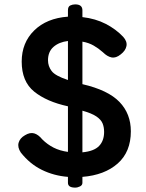

<svg xmlns="http://www.w3.org/2000/svg" viewBox="-20 -793 664 876"><path d="M323 63Q290 63 290 41V14Q226 9 171 -18Q116 -45 75 -97Q59 -121 65 -142Q71 -163 94 -176Q117 -190 136 -184.5Q155 -179 173 -157Q196 -134 224.5 -119.5Q253 -105 290 -100V-308Q193 -329 136 -375Q79 -421 79 -512Q79 -598 136 -654Q193 -710 290 -717V-746Q290 -763 300.5 -768Q311 -773 323 -773Q356 -773 356 -746V-715Q416 -708 462.5 -684Q509 -660 542 -625Q561 -604 557 -583Q553 -562 531 -545Q509 -527 489 -531Q469 -535 449 -555Q430 -572 407.5 -585Q385 -598 356 -603V-409Q473 -382 525 -328Q577 -274 577 -194Q577 -100 517 -47Q457 6 356 14V41Q356 52 345 57.5Q334 63 323 63ZM356 -98Q409 -103 432 -127Q455 -151 455 -191Q455 -213 448 -230Q441 -247 420 -261.5Q399 -276 356 -288ZM290 -428V-606Q249 -601 224 -579Q199 -557 199 -518Q199 -491 215.5 -469Q232 -447 290 -428Z"/></svg>

Font: Zen Maru Gothic
Style: Bold
Weight: 700
Designer: Yoshimichi Ohira
Foundry: Positype
Version: Version 1.001